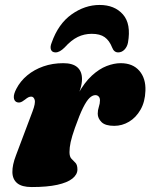

<svg xmlns="http://www.w3.org/2000/svg" viewBox="-20 -740 607 775"><path d="M46 -328.5Q36.5 -333.5 35.8 -347Q35 -360.5 46 -381.5Q62 -412.5 90 -435.8Q118 -459 155 -472Q192 -485 235.5 -485Q273.5 -485 292.2 -468.5Q311 -452 311 -421Q311 -402.5 304 -380Q297 -357.5 287.5 -333.2Q278 -309 270 -285Q262 -261 260.5 -239.5L250.5 -243Q269 -313.5 295 -360.5Q321 -407.5 350.8 -434.8Q380.5 -462 410.5 -473.5Q440.5 -485 467 -485Q516 -485 542.5 -454.2Q569 -423.5 567 -373.5Q565.5 -329 547.2 -297.2Q529 -265.5 501 -248.8Q473 -232 441 -232Q405 -232 389.8 -247.2Q374.5 -262.5 374.5 -281Q374.5 -295.5 379 -308.8Q383.5 -322 383.5 -335Q383.5 -345 378.2 -350.5Q373 -356 365 -356Q353.5 -356 341.5 -344.8Q329.5 -333.5 315.2 -305Q301 -276.5 282.5 -224Q270 -188.5 265.2 -166.5Q260.5 -144.5 260.5 -126Q260.5 -107.5 268.5 -99.2Q276.5 -91 284.5 -82.8Q292.5 -74.5 292.5 -56Q292.5 -35.5 272.2 -19.2Q252 -3 211.2 6Q170.5 15 108 15Q68 15 49.2 -0.8Q30.5 -16.5 30 -45.2Q29.5 -74 44.5 -113L111 -289.5Q124 -323.5 120 -336.8Q116 -350 106 -350Q100.5 -350 95 -347.5Q89.5 -345 81 -338Q69 -328.5 61.2 -326.8Q53.5 -325 46 -328.5ZM350.5 -603.5Q320 -603.5 293.8 -590.8Q267.5 -578 241 -548.5Q221 -528.5 204.5 -528.5Q190 -528.5 185.8 -539.5Q181.5 -550.5 188.5 -567.5Q215 -643.5 268.8 -681.8Q322.5 -720 382 -720Q442.5 -720 476.2 -681.8Q510 -643.5 496.5 -567.5Q493 -550.5 482.2 -539.5Q471.5 -528.5 457 -528.5Q440 -528.5 432.5 -548.5Q421.5 -576.5 402.5 -590Q383.5 -603.5 350.5 -603.5Z"/></svg>

Font: Fraunces
Style: Italic
Weight: 900
Italic angle: -16°
Version: Version 1.000;[0bf87f6ff]